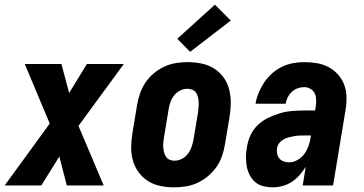

<svg xmlns="http://www.w3.org/2000/svg" viewBox="-38 -794 1558 822"><path d="M-18 0 175 -265 68 -520H225L258 -396L334 -520H492L298 -255L406 0H248L216 -124L139 0Z M707 8Q707 8 707 8Q707 8 707 8Q677 8 648 2Q619 -4 595.5 -19Q572 -34 555.5 -56.5Q539 -79 531 -107Q523 -135 523.5 -164.5Q524 -194 529 -225L549 -345Q553 -369 561.5 -394Q570 -419 585 -441Q600 -463 621 -480.5Q642 -498 666 -509Q690 -520 715.5 -524Q741 -528 766 -528Q766 -528 766 -528Q766 -528 766 -528Q796 -528 825 -522Q854 -516 878 -501Q902 -486 918.5 -463.5Q935 -441 942.5 -413Q950 -385 950 -355.5Q950 -326 945 -295L925 -175Q921 -151 912.5 -126Q904 -101 888.5 -79Q873 -57 852 -39.5Q831 -22 807 -11Q783 0 757.5 4Q732 8 707 8ZM709 -106Q725 -106 740 -113.5Q755 -121 765.5 -134.5Q776 -148 781.5 -163.5Q787 -179 790 -194L810 -314Q811 -325 812 -336Q813 -347 812.5 -357.5Q812 -368 809.5 -378.5Q807 -389 801 -397.5Q795 -406 785 -410Q775 -414 764 -414Q749 -414 733.5 -406.5Q718 -399 707.5 -385.5Q697 -372 691.5 -356.5Q686 -341 684 -326L664 -206Q662 -195 661 -184Q660 -173 661 -162.5Q662 -152 664.5 -141.5Q667 -131 673 -122.5Q679 -114 688.5 -110Q698 -106 709 -106ZM776 -572 721 -628 882 -774 950 -706Z M1129 8Q1108 8 1088.5 3Q1069 -2 1054.5 -14.5Q1040 -27 1031 -44.5Q1022 -62 1018.5 -81.5Q1015 -101 1015 -121.5Q1015 -142 1019 -163Q1023 -189 1034 -214Q1045 -239 1065.5 -258.5Q1086 -278 1111 -290Q1136 -302 1162 -309.5Q1188 -317 1214.5 -319Q1241 -321 1266 -321H1311L1314 -339Q1316 -353 1315.5 -368Q1315 -383 1309 -395Q1303 -407 1290.5 -414Q1278 -421 1264 -421Q1250 -421 1236 -416Q1222 -411 1211 -400.5Q1200 -390 1193.5 -377Q1187 -364 1185 -350H1056Q1060 -374 1069.5 -397Q1079 -420 1093 -441Q1107 -462 1126.5 -479.5Q1146 -497 1169 -508Q1192 -519 1216 -523.5Q1240 -528 1264 -528Q1292 -528 1319 -523.5Q1346 -519 1369 -506.5Q1392 -494 1409.5 -474.5Q1427 -455 1436 -430Q1445 -405 1445.5 -377Q1446 -349 1441 -321L1388 0H1258L1271 -80Q1259 -61 1244 -44Q1229 -27 1210.5 -15Q1192 -3 1171 2.5Q1150 8 1129 8ZM1200 -99Q1218 -99 1235.5 -109Q1253 -119 1264.5 -134.5Q1276 -150 1282.5 -168.5Q1289 -187 1292 -205L1293 -214H1266Q1255 -214 1243.5 -213.5Q1232 -213 1220.5 -211Q1209 -209 1197.5 -206Q1186 -203 1175.5 -197Q1165 -191 1157.5 -181.5Q1150 -172 1148 -160Q1146 -148 1148.5 -136Q1151 -124 1158 -115.5Q1165 -107 1176.5 -103Q1188 -99 1200 -99Z"/></svg>

Font: Iosevka SS04 Heavy
Style: Italic
Weight: 900
Italic angle: -9°
Monospace: yes
Designer: Belleve Invis
Foundry: Belleve Invis
Version: Version 19.0.0; ttfautohint (v1.8.4)